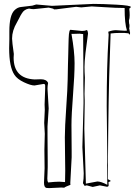

<svg xmlns="http://www.w3.org/2000/svg" viewBox="-20 -751 712 986"><path d="M534 169 548 177Q548 181 542.5 182Q537 183 537 186L538 200Q538 208 529 208L493 201L456 209L426 201Q421 201 415 204L406 190Q410 169 410 139L403 5L409 -220V-240L408 -318V-425L407 -576Q393 -578 388 -578L354 -577H347Q363 -487 363 -426.5Q363 -366 355 -264Q347 -162 347 -108L348 25V57L341 188Q341 197 342 198Q313 209 310 213L295 212L232 215Q223 215 218 214Q206 211 206 187L209 113L208 18L210 -64L207 -120L210 -187L209 -214Q209 -234 212 -296V-311Q212 -320 204 -320L157 -312Q138 -312 103 -328.5Q68 -345 54 -367Q27 -407 27 -503L28 -550V-591Q28 -672 54 -698Q69 -713 87 -715Q110 -717 146 -722L166 -728L247 -721L460 -731Q504 -731 578 -727Q652 -723 652 -715Q652 -713 648 -710.5Q644 -708 644 -705Q646 -689 646 -673Q646 -657 642 -645Q642 -630 646 -618Q644 -618 644 -620Q644 -622 643 -622L646 -610Q646 -609 644 -609V-613Q643 -612 643 -608L648 -582Q648 -574 645 -574Q642 -574 641.5 -577Q641 -580 640 -580H638Q624 -582 618 -582H598Q570 -582 548 -579Q547 -535 544 -458Q537 -288 534 115ZM224 141 223 166Q223 179 227 186Q264 182 284 182L314 184L315 126L313 -46Q313 -96 320 -197Q327 -298 327.5 -341.5Q328 -385 329 -418.5Q330 -452 330.5 -473Q331 -494 331.5 -516.5Q332 -539 332.5 -552Q333 -565 334 -576Q336 -595 341 -598L401 -592Q416 -592 427 -597Q432 -589 432 -578L419 -479Q414 -432 414 -407Q414 -382 416 -352L414 -269L415 -237V-217L413 -91L421 192L480 181Q499 181 531 198L530 97Q531 90 531 51L528 -205Q528 -411 537 -554L538 -573Q538 -574 536 -588Q557 -596 575 -596L621 -593Q622 -593 626 -593.5Q630 -594 632 -594Q620 -629 620 -710Q578 -710 518.5 -714Q459 -718 451 -718L397 -713L371 -716L268 -703Q263 -703 260 -703Q257 -703 256 -702Q257 -703 257 -704.5Q257 -706 230 -712L153 -704Q141 -704 129 -707Q104 -703 92 -682Q87 -675 79.5 -659.5Q72 -644 67 -636Q42 -594 42 -553Q42 -537 51 -474L50 -455Q50 -348 158 -343L190 -344Q219 -344 227 -325Q224 -310 224 -295L230 -194L224 -102V-59L225 75V107Q225 130 224 141ZM415 25V23Z"/></svg>

Font: Londrina Sketch
Style: Regular
Weight: 400
Designer: Marcelo Magalhaes
Foundry: Marcelo Magalhaes
Version: Version 1.001 2011